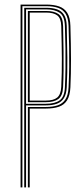

<svg xmlns="http://www.w3.org/2000/svg" viewBox="-20 -820 366 840"><path d="M70 0V-800H182Q215.2 -800 238.5 -791.9Q261.8 -783.8 274.4 -763.5Q287 -743.2 288 -707Q290.5 -622.2 290.6 -560.1Q290.8 -498 288 -438Q286.2 -401.5 273.5 -381.2Q260.8 -361 237.5 -353Q214.2 -345 181 -345H110V0H102V-352H181Q210.8 -352 232.4 -359.2Q254 -366.5 266.2 -385.2Q278.5 -404 280 -438Q282.2 -484.5 282.8 -527.5Q283.2 -570.5 282.5 -614.2Q281.8 -658 280 -707Q278.8 -741 267.1 -759.6Q255.5 -778.2 234.1 -785.6Q212.8 -793 182 -793H78V0ZM86 0V-786H182Q209.5 -786 229.2 -779.2Q249 -772.5 260 -755.4Q271 -738.2 272 -707Q274 -634.2 274.6 -567.9Q275.2 -501.5 272 -439Q270.5 -408 259.5 -390.6Q248.5 -373.2 228.8 -366.1Q209 -359 181 -359H94V0ZM94 -366H181Q220.5 -366 241.4 -381.2Q262.2 -396.5 264 -438.8Q266 -481.2 266.5 -522.5Q267 -563.8 266.4 -608.2Q265.8 -652.8 264 -705.2Q262.8 -749.8 240.8 -764.4Q218.8 -779 182 -779H94ZM102 -373V-772H182Q216.5 -772 235.9 -758.5Q255.2 -745 256 -706Q257.5 -640 258 -594Q258.5 -548 258.1 -511.9Q257.8 -475.8 256 -439Q254.2 -400.5 235.2 -386.8Q216.2 -373 181 -373ZM110 -380H181Q214 -380 230.1 -393.1Q246.2 -406.2 248 -440Q251 -502.2 250.6 -563.6Q250.2 -625 248 -706Q247 -740.2 230.5 -752.6Q214 -765 182 -765H110Z"/></svg>

Font: Big Shoulders Inline Text Thin Thin
Style: Regular
Weight: 250
Version: Version 2.002